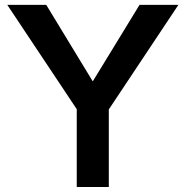

<svg xmlns="http://www.w3.org/2000/svg" viewBox="-20 -752 747 772"><path d="M417.5 0H288.6V-313L9.3 -732.4H166L353 -424.8L541 -732.4H697.3L417.5 -312Z"/></svg>

Font: Kumbh Sans SemiBold
Style: Regular
Weight: 600
Version: Version 1.005